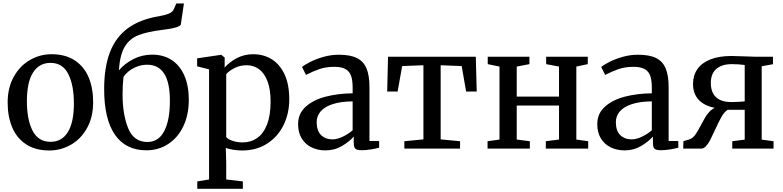

<svg xmlns="http://www.w3.org/2000/svg" viewBox="-20 -884 4655 1142"><path d="M286 -561.5Q369 -561.5 424.8 -524.8Q480.5 -488 507.2 -424Q534 -360 534 -277Q534 -187.5 497.5 -122Q461 -56.5 401.2 -22.8Q341.5 11 273.5 11Q190.5 11 135 -25.8Q79.5 -62.5 52.5 -126.8Q25.5 -191 25.5 -273.5Q25.5 -362.5 62.2 -428Q99 -493.5 158.8 -527.5Q218.5 -561.5 286 -561.5ZM419.5 -268.5Q419.5 -378 386 -444Q352.5 -510 280.5 -510Q213 -510 176.5 -452.5Q140 -395 140 -282Q140 -172 174 -106.2Q208 -40.5 280.5 -40.5Q347.5 -40.5 383.5 -98.2Q419.5 -156 419.5 -268.5Z M599.5 -354.5Q599.5 -483.5 633.8 -573Q668 -662.5 740.2 -715.8Q812.5 -769 926 -787.5Q964.5 -794.5 986 -803.8Q1007.5 -813 1015 -831.5L1029 -863.5H1074L1055 -735.5Q1043 -725 1016.2 -718.2Q989.5 -711.5 947 -706.5Q853.5 -695 801.5 -674Q749.5 -653 721.2 -604.8Q693 -556.5 687 -465.5Q722 -506.5 773.8 -532.8Q825.5 -559 885 -559Q952.5 -559 1001.5 -526.8Q1050.5 -494.5 1076.8 -433.8Q1103 -373 1103 -290.5Q1103 -202 1070.8 -133.8Q1038.5 -65.5 981 -27.8Q923.5 10 850.5 10Q728.5 10 664 -82.2Q599.5 -174.5 599.5 -354.5ZM990.5 -284Q990.5 -394 956.2 -446.5Q922 -499 855.5 -499Q823 -499 794 -487.5Q765 -476 744.5 -459.2Q724 -442.5 714.5 -426.5Q709 -378 709 -325Q709 -203.5 742.2 -121.5Q775.5 -39.5 857 -39.5Q923 -39.5 956.8 -104.2Q990.5 -169 990.5 -284Z M1421.5 11Q1395.5 11 1367.5 6.8Q1339.5 2.5 1323 -4L1325.5 80.5V183.5L1424.5 195V239H1153.5V195L1223.5 183.5V-471.5L1152.5 -489.5V-537L1291.5 -557.5H1297L1316.5 -541.5L1316 -482Q1343.5 -514 1387.8 -537.8Q1432 -561.5 1486.5 -561.5Q1546.5 -561.5 1594.8 -532.5Q1643 -503.5 1671.8 -443.2Q1700.5 -383 1700.5 -293Q1700.5 -208.5 1666 -139Q1631.5 -69.5 1568 -29.2Q1504.5 11 1421.5 11ZM1325.5 -443V-69.5Q1333.5 -57 1361.2 -47Q1389 -37 1423 -37Q1472 -37 1509.5 -63Q1547 -89 1568.2 -143.5Q1589.5 -198 1589.5 -279.5Q1589.5 -353 1570.8 -401.5Q1552 -450 1520 -473Q1488 -496 1447 -496Q1408.5 -496 1376 -479.8Q1343.5 -463.5 1325.5 -443Z M2077.5 -329V-361.5Q2077.5 -406.5 2068 -433.2Q2058.5 -460 2034.8 -473.2Q2011 -486.5 1968 -486.5Q1918.5 -486.5 1879 -472.8Q1839.5 -459 1800 -438.5L1776.5 -485.5Q1791 -498 1824.5 -515.2Q1858 -532.5 1903.2 -545.5Q1948.5 -558.5 1995 -558.5Q2063 -558.5 2102.5 -539Q2142 -519.5 2159.8 -477.5Q2177.5 -435.5 2177.5 -365.5V-45.5L2235 -45V-5.5Q2215 0 2185.5 4.8Q2156 9.5 2133 9.5Q2114 9.5 2103.8 6.2Q2093.5 3 2088.8 -6.5Q2084 -16 2084 -35.5V-71.5Q2057.5 -41.5 2013.8 -15.5Q1970 10.5 1915.5 10.5Q1871 10.5 1834 -7Q1797 -24.5 1775 -59.8Q1753 -95 1753 -145.5Q1753 -208.5 1798.2 -249.2Q1843.5 -290 1916.8 -309Q1990 -328 2077.5 -329ZM2077.5 -109V-281Q2008 -280.5 1959.8 -265Q1911.5 -249.5 1887.5 -221.8Q1863.5 -194 1863.5 -157.5Q1863.5 -106.5 1889.5 -80.8Q1915.5 -55 1958 -55Q1985 -55 2017.8 -70.5Q2050.5 -86 2077.5 -109Z M2716.5 0H2385V-44L2498.5 -55V-496L2372 -491L2345 -339.5H2283L2288 -546.5H2810L2815.5 -339.5H2752.5L2726 -491L2601 -496V-55L2716.5 -44Z M3131.5 0H2880V-44L2951 -54V-488L2881 -502.5V-546.5H3129V-502.5L3053.5 -488V-309.5H3305V-488L3228.5 -502.5V-546.5H3476V-502.5L3408 -488V-54L3478.5 -44V0H3226.5V-44L3305 -54V-256.5H3053.5V-54L3131.5 -44Z M3857 -329V-361.5Q3857 -406.5 3847.5 -433.2Q3838 -460 3814.2 -473.2Q3790.5 -486.5 3747.5 -486.5Q3698 -486.5 3658.5 -472.8Q3619 -459 3579.5 -438.5L3556 -485.5Q3570.5 -498 3604 -515.2Q3637.5 -532.5 3682.8 -545.5Q3728 -558.5 3774.5 -558.5Q3842.5 -558.5 3882 -539Q3921.5 -519.5 3939.2 -477.5Q3957 -435.5 3957 -365.5V-45.5L4014.5 -45V-5.5Q3994.5 0 3965 4.8Q3935.5 9.5 3912.5 9.5Q3893.5 9.5 3883.2 6.2Q3873 3 3868.2 -6.5Q3863.5 -16 3863.5 -35.5V-71.5Q3837 -41.5 3793.2 -15.5Q3749.5 10.5 3695 10.5Q3650.5 10.5 3613.5 -7Q3576.5 -24.5 3554.5 -59.8Q3532.5 -95 3532.5 -145.5Q3532.5 -208.5 3577.8 -249.2Q3623 -290 3696.2 -309Q3769.5 -328 3857 -329ZM3857 -109V-281Q3787.5 -280.5 3739.2 -265Q3691 -249.5 3667 -221.8Q3643 -194 3643 -157.5Q3643 -106.5 3669 -80.8Q3695 -55 3737.5 -55Q3764.5 -55 3797.2 -70.5Q3830 -86 3857 -109Z M4510.5 -53.5 4581 -44V0H4335.5V-44L4409.5 -53.5V-231H4308.5Q4288.5 -219 4271.8 -189.8Q4255 -160.5 4232.5 -110.5Q4215.5 -73.5 4204.2 -51.5Q4193 -29.5 4179.2 -14.8Q4165.5 0 4151 0H4043.5L4045 -44.5L4077.5 -54Q4099.5 -60.5 4114.8 -81.5Q4130 -102.5 4150 -141.5Q4165 -170 4175 -186.8Q4185 -203.5 4199 -218.8Q4213 -234 4231 -242.5Q4168.5 -255 4135.2 -291Q4102 -327 4102 -384.5Q4102 -435 4127.8 -472.5Q4153.5 -510 4205 -530.5Q4256.5 -551 4331 -551Q4351 -551 4417 -548.5Q4460 -546.5 4474.5 -546.5H4577.5V-502L4510.5 -490ZM4409.5 -497.5Q4373.5 -502.5 4332.5 -502.5Q4274 -502.5 4241 -474.5Q4208 -446.5 4208 -390Q4208 -335.5 4238.5 -306.2Q4269 -277 4330 -277Q4346.5 -277 4371.5 -278.2Q4396.5 -279.5 4409.5 -281Z"/></svg>

Font: Merriweather 12pt
Style: Regular
Weight: 400
Designer: Eben Sorkin
Foundry: Eben Sorkin
Version: Version 2.100